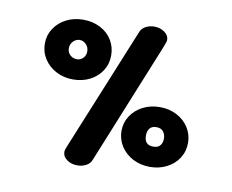

<svg xmlns="http://www.w3.org/2000/svg" viewBox="-79 -829 1128 934"><g transform="rotate(10 485.0 -362.0)"><path d="M285 -51Q285 -61 293 -79L543 -690Q550 -707 569 -717Q588 -727 611 -727Q640 -727 661.5 -711.5Q683 -696 683 -674Q683 -666 674 -643L428 -37Q421 -18 401.5 -7.5Q382 3 358 3Q328 3 306.5 -12.5Q285 -28 285 -51ZM100 -554Q100 -595 122 -628.5Q144 -662 181.5 -681Q219 -700 265 -700Q311 -700 348.5 -681Q386 -662 407 -628Q428 -594 428 -552Q428 -510 406.5 -476.5Q385 -443 348 -424Q311 -405 265 -405Q219 -405 181.5 -424.5Q144 -444 122 -478Q100 -512 100 -554ZM310 -551Q310 -572 296 -586Q282 -600 265 -600Q247 -600 233 -586Q219 -572 219 -551Q219 -531 233 -518Q247 -505 267 -505Q284 -505 297 -518Q310 -531 310 -551ZM541 -200Q541 -241 563 -274.5Q585 -308 622.5 -327Q660 -346 706 -346Q752 -346 789.5 -326.5Q827 -307 848.5 -273Q870 -239 870 -198Q870 -156 848.5 -122.5Q827 -89 789.5 -70Q752 -51 707 -51Q661 -51 623 -70.5Q585 -90 563 -124.5Q541 -159 541 -200ZM751 -198Q751 -218 740 -232.5Q729 -247 706 -247Q683 -247 672.5 -233.5Q662 -220 662 -198Q662 -151 706 -151Q730 -151 740.5 -164.5Q751 -178 751 -198Z"/></g></svg>

Font: Mali
Style: Bold
Weight: 700
Designer: Kitiyaporn Chalermlarp | Katatrad Aksorn Co.,Ltd.
Foundry: Cadson Demak Co.,Ltd.
Version: Version 1.000; ttfautohint (v1.6)